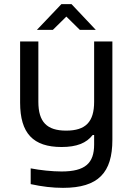

<svg xmlns="http://www.w3.org/2000/svg" viewBox="-20 -700 640 926"><path d="M522 -26V-500H434V-209C434 -112 393 -70 299 -70C206 -70 165 -112 165 -209V-500H77V-205C77 -57 140 9 277 9C350 9 397 -10 427 -49H434V-3C434 87 391 127 277 127C232 127 174 121 128 112V188C183 200 233 206 284 206C455 206 522 132 522 -26ZM158 -556H235L300 -620L365 -556H442L325 -680H276Z"/></svg>

Font: LT Wave Mono
Style: Regular
Weight: 400
Designer: Daniel Lyons
Version: Version 2.5 (Glyphs App)